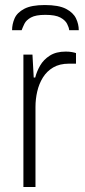

<svg xmlns="http://www.w3.org/2000/svg" viewBox="-20 -743 336 763"><path d="M73 0V-526H109L114 -435H120Q126 -459 139.5 -482.5Q153 -506 178 -522Q203 -538 241 -538Q255 -538 266 -536Q277 -534 282 -532V-490H254Q217 -490 191.5 -475Q166 -460 150.5 -435Q135 -410 128 -379.5Q121 -349 121 -318V0ZM158 -723Q213 -723 242 -708Q271 -693 282 -670Q293 -647 293 -623H255Q254 -634 246.5 -648.5Q239 -663 219.5 -673.5Q200 -684 160 -684Q122 -684 103 -673.5Q84 -663 77 -648.5Q70 -634 66 -623H28Q28 -647 38 -670Q48 -693 76.5 -708Q105 -723 158 -723Z"/></svg>

Font: Archivo Thin
Style: Regular
Weight: 250
Designer: Hector Gatti
Foundry: Omnibus-Type
Version: Version 2.001